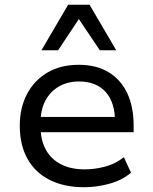

<svg xmlns="http://www.w3.org/2000/svg" viewBox="-20 -777 643 806"><path d="M334 9Q250 9 189 -21.5Q128 -52 95.5 -110Q63 -168 63 -249Q63 -323 92.5 -380.5Q122 -438 177.5 -471.5Q233 -505 311 -505Q385 -505 436.5 -473.5Q488 -442 514.5 -385Q541 -328 541 -250V-222H130V-286H482L463 -265Q463 -347 423.5 -391Q384 -435 311 -435Q264 -435 227.5 -414Q191 -393 170.5 -354.5Q150 -316 150 -260V-250Q150 -189 172.5 -148.5Q195 -108 236.5 -87Q278 -66 336 -66Q376 -66 419.5 -77Q463 -88 500 -117L530 -52Q492 -20 438.5 -5.5Q385 9 334 9ZM154 -566 266 -757H356L468 -566H399L311 -697L224 -566Z"/></svg>

Font: Nunito Sans 7pt
Style: Regular
Weight: 400
Designer: Vernon Adams
Foundry: Vernon Adams
Version: Version 3.101;gftools[0.9.27]